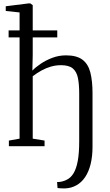

<svg xmlns="http://www.w3.org/2000/svg" viewBox="-20 -840 633 1103"><path d="M353 242.5Q349 242.5 340.2 242.2Q331.5 242 322.8 241.5Q314 241 310.5 240L308 205.5Q315 207 332.2 203.5Q349.5 200 360.5 194Q385.5 183 402 156.2Q418.5 129.5 426.8 84.2Q435 39 435 -28V-302.5Q435 -355 427.8 -391.5Q420.5 -428 398.2 -446.8Q376 -465.5 330.5 -465.5Q300 -465.5 271.8 -457.2Q243.5 -449 217.5 -434.5Q191.5 -420 168 -402V-43.5L236 -32.5V0H31V-32.5L92.5 -43.5V-768.5L13 -777V-804L144.5 -820.5H154L168 -810.5V-525L166 -434.5Q183.5 -453 213.2 -473.2Q243 -493.5 280.5 -507.8Q318 -522 359.5 -522Q420.5 -522 453.5 -497.2Q486.5 -472.5 499 -423.8Q511.5 -375 511.5 -304V2.5Q511.5 58 500.8 102Q490 146 469.5 176.8Q449 207.5 419.5 224.2Q390 241 353 242.5ZM29.5 -625V-665.5H309V-625Z"/></svg>

Font: Merriweather 72pt Light
Style: Regular
Weight: 300
Version: Version 2.100